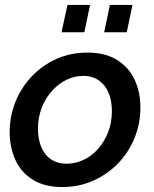

<svg xmlns="http://www.w3.org/2000/svg" viewBox="-20 -744 622 774"><path d="M231 10Q159 10 111.5 -20Q64 -50 41.5 -100.5Q19 -151 19 -211Q19 -276 42.5 -334Q66 -392 109 -437Q152 -482 209 -507Q266 -532 332 -532Q405 -532 452.5 -502Q500 -472 523 -422Q546 -372 546 -311Q546 -246 522.5 -188Q499 -130 456 -85.5Q413 -41 355.5 -15.5Q298 10 231 10ZM249 -84Q284 -84 317 -99.5Q350 -115 375.5 -144Q401 -173 416 -211.5Q431 -250 431 -296Q431 -338 418 -369.5Q405 -401 379 -419.5Q353 -438 315 -438Q280 -438 247.5 -422Q215 -406 189 -377Q163 -348 148 -309Q133 -270 133 -225Q133 -184 146 -152Q159 -120 185.5 -102Q212 -84 249 -84ZM228 -614 252 -724H343L320 -614ZM400 -614 423 -724H514L491 -614Z"/></svg>

Font: Raleway Thin SemiBold
Style: Italic
Weight: 600
Italic angle: -12°
Version: Version 4.026